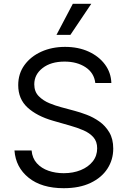

<svg xmlns="http://www.w3.org/2000/svg" viewBox="-20 -986 678 1019"><path d="M485.8 -545.5Q479.4 -599.4 433.9 -629.3Q388.5 -659.1 322.4 -659.1Q250 -659.1 206 -624.8Q161.9 -590.6 161.9 -538.4Q161.9 -499.3 185.9 -475.3Q209.9 -451.3 242.7 -438Q275.6 -424.7 302.6 -417.6L376.4 -397.7Q404.8 -390.3 439.8 -377.1Q474.8 -364 506.9 -341.4Q539.1 -318.9 560 -283.7Q581 -248.6 581 -197.4Q581 -138.5 550.2 -90.9Q519.5 -43.3 460.8 -15.3Q402 12.8 318.2 12.8Q201 12.8 132.1 -42.6Q63.2 -98 56.8 -187.5H147.7Q151.3 -146.3 175.6 -119.5Q199.9 -92.7 237.4 -79.7Q274.9 -66.8 318.2 -66.8Q368.6 -66.8 408.7 -83.3Q448.9 -99.8 472.3 -129.4Q495.7 -159.1 495.7 -198.9Q495.7 -235.1 475.5 -257.8Q455.3 -280.5 422.2 -294.7Q389.2 -308.9 350.9 -319.6L261.4 -345.2Q176.1 -369.7 126.4 -415.1Q76.7 -460.6 76.7 -534.1Q76.7 -595.2 109.9 -640.8Q143.1 -686.4 199.4 -711.8Q255.7 -737.2 325.3 -737.2Q395.6 -737.2 450.3 -712.2Q505 -687.1 537.1 -643.8Q569.2 -600.5 571 -545.5ZM279.8 -801.1 366.5 -965.9H464.5L353.7 -801.1Z"/></svg>

Font: Inter Alia
Style: Regular
Weight: 400
Designer: Rasmus Andersson (Latin, Greek, Cyrillic etc.) and Evan from Shavian.info (Shavian, old style figures)
Foundry: Shavian.info
Version: Version 0.001;git-37ab20767